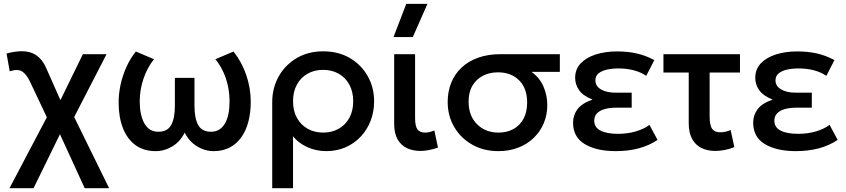

<svg xmlns="http://www.w3.org/2000/svg" viewBox="-20 -780 4451 1010"><path d="M30 210 249 -206 246 -121.5 139.5 -347Q120.5 -388 97.5 -403.5Q74.5 -419 31 -405L14.5 -498.5Q96.5 -520.5 146.2 -502Q196 -483.5 223 -422L317 -210L280 -216.5L416 -495H540.5L344.5 -114.5L351.5 -202.5L554 210H425.5L278.5 -111L313 -110L156.5 210Z M798.5 15Q735.5 15 692 -17.2Q648.5 -49.5 626.2 -107.2Q604 -165 604 -241Q604 -288 614.5 -335.5Q625 -383 645 -427.5Q665 -472 694.5 -509L790 -468.5Q771.5 -445.5 757.8 -419.5Q744 -393.5 734.5 -365.2Q725 -337 720 -307.2Q715 -277.5 715 -246.5Q715 -176 739 -131.8Q763 -87.5 812 -87Q860.5 -86.5 880.2 -122Q900 -157.5 900 -224.5V-370.5H1003V-224.5Q1003 -157.5 1022.8 -122Q1042.5 -86.5 1091 -87Q1115.5 -87 1133.8 -98.8Q1152 -110.5 1164 -131.5Q1176 -152.5 1181.8 -181.8Q1187.5 -211 1187.5 -246.5Q1187.5 -287.5 1179.2 -326.8Q1171 -366 1154.5 -402Q1138 -438 1113 -468.5L1208.5 -509Q1252.5 -453 1275.8 -384.2Q1299 -315.5 1299 -245Q1299 -187.5 1286.5 -139.8Q1274 -92 1249.2 -57.5Q1224.5 -23 1188.2 -4Q1152 15 1104.5 15Q1058 15 1016.5 -10.2Q975 -35.5 951.5 -82.5Q928.5 -35.5 887 -10.2Q845.5 15 798.5 15Z M1412 210V-242.5Q1412 -317 1446 -377.8Q1480 -438.5 1540.5 -474.2Q1601 -510 1680 -510Q1760.5 -510 1820.8 -474.5Q1881 -439 1914.5 -379.2Q1948 -319.5 1948 -247.5Q1948 -193 1929.8 -145.2Q1911.5 -97.5 1877.8 -61.5Q1844 -25.5 1797.8 -5.2Q1751.5 15 1696 15Q1643 15 1596.8 -6Q1550.5 -27 1521.5 -63V210ZM1680 -82.5Q1726 -82.5 1761.8 -102.8Q1797.5 -123 1817.8 -160Q1838 -197 1838 -247.5Q1838 -298 1817.5 -335.2Q1797 -372.5 1761.2 -392.5Q1725.5 -412.5 1680 -412.5Q1634 -412.5 1598.2 -392.5Q1562.5 -372.5 1542 -335.2Q1521.5 -298 1521.5 -247.5Q1521.5 -197 1542 -160Q1562.5 -123 1598.2 -102.8Q1634 -82.5 1680 -82.5Z M2192.5 14Q2151.5 14 2120.2 -1Q2089 -16 2071.2 -47.5Q2053.5 -79 2053.5 -128.5V-495H2163.5V-160Q2163.5 -116.5 2176 -99.5Q2188.5 -82.5 2217.5 -82.5Q2228 -82.5 2240.2 -85.5Q2252.5 -88.5 2265 -93.5L2284 -3.5Q2260.5 4.5 2237.2 9.2Q2214 14 2192.5 14ZM2050 -585 2117 -759.5H2228.5L2151.5 -585Z M2601.5 15Q2524.5 15 2464.2 -19Q2404 -53 2369.5 -111.8Q2335 -170.5 2335 -244Q2335 -298.5 2353.5 -344.5Q2372 -390.5 2407.8 -424.2Q2443.5 -458 2495.2 -476.5Q2547 -495 2613 -495H2925V-402H2776Q2819.5 -370.5 2839.2 -324Q2859 -277.5 2859 -227.5Q2859 -176 2840.5 -132Q2822 -88 2788 -55Q2754 -22 2706.8 -3.5Q2659.5 15 2601.5 15ZM2602.5 -82.5Q2647.5 -82.5 2681.5 -101.5Q2715.5 -120.5 2734.2 -155.8Q2753 -191 2753 -240.5Q2753 -315.5 2710.8 -357.5Q2668.5 -399.5 2599.5 -399.5Q2555.5 -399.5 2520.8 -381.8Q2486 -364 2465.5 -329.8Q2445 -295.5 2445 -245.5Q2445 -171.5 2489 -127Q2533 -82.5 2602.5 -82.5Z M3219.5 15Q3117.5 15 3056 -22Q2994.5 -59 2994.5 -134.5Q2994.5 -174.5 3018 -205.8Q3041.5 -237 3097 -256Q3046.5 -276.5 3026 -306Q3005.5 -335.5 3005.5 -370.5Q3005.5 -416 3034.8 -446.8Q3064 -477.5 3114 -493.5Q3164 -509.5 3226 -509.5Q3282 -509.5 3329 -499Q3376 -488.5 3422 -464L3379.5 -381Q3351 -400.5 3314 -410.2Q3277 -420 3233.5 -420Q3200 -420 3172.5 -413.8Q3145 -407.5 3128.5 -394Q3112 -380.5 3112 -357.5Q3112 -327 3141.2 -309.8Q3170.5 -292.5 3218 -292.5H3303V-213.5H3221Q3186 -213.5 3160.2 -206Q3134.5 -198.5 3120.2 -183.5Q3106 -168.5 3106 -145Q3106 -110 3139 -93Q3172 -76 3230.5 -76Q3279.5 -76 3322.2 -88Q3365 -100 3396.5 -123L3439 -44Q3394 -14 3339.2 0.5Q3284.5 15 3219.5 15Z M3742.5 14Q3702 14 3670.5 -1.2Q3639 -16.5 3621 -48.8Q3603 -81 3603 -132V-398.5H3470V-495H3872.5V-398.5H3713V-167Q3713 -120 3726.5 -102Q3740 -84 3769 -84Q3782.5 -84 3795.8 -87Q3809 -90 3823.5 -96L3843 -6Q3818 4 3792.2 9Q3766.5 14 3742.5 14Z M4167 15Q4065 15 4003.5 -22Q3942 -59 3942 -134.5Q3942 -174.5 3965.5 -205.8Q3989 -237 4044.5 -256Q3994 -276.5 3973.5 -306Q3953 -335.5 3953 -370.5Q3953 -416 3982.2 -446.8Q4011.5 -477.5 4061.5 -493.5Q4111.5 -509.5 4173.5 -509.5Q4229.5 -509.5 4276.5 -499Q4323.5 -488.5 4369.5 -464L4327 -381Q4298.5 -400.5 4261.5 -410.2Q4224.5 -420 4181 -420Q4147.5 -420 4120 -413.8Q4092.5 -407.5 4076 -394Q4059.5 -380.5 4059.5 -357.5Q4059.5 -327 4088.8 -309.8Q4118 -292.5 4165.5 -292.5H4250.5V-213.5H4168.5Q4133.5 -213.5 4107.8 -206Q4082 -198.5 4067.8 -183.5Q4053.5 -168.5 4053.5 -145Q4053.5 -110 4086.5 -93Q4119.5 -76 4178 -76Q4227 -76 4269.8 -88Q4312.5 -100 4344 -123L4386.5 -44Q4341.5 -14 4286.8 0.5Q4232 15 4167 15Z"/></svg>

Font: Geologica Thin Roman
Style: Regular
Weight: 400
Version: Version 1.010;gftools[0.9.28]